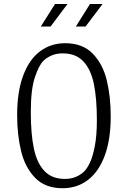

<svg xmlns="http://www.w3.org/2000/svg" viewBox="-20 -962 660 991"><path d="M68.5 -369Q68.5 -487 99 -570.2Q129.5 -653.5 185.5 -696.2Q241.5 -739 316.5 -739Q405.5 -739 457.8 -686Q510 -633 530.8 -548.8Q551.5 -464.5 551.5 -360.5Q551.5 -242.5 520.8 -159.2Q490 -76 434 -33.2Q378 9.5 303 9.5Q214 9.5 162 -43.5Q110 -96.5 89.2 -180.8Q68.5 -265 68.5 -369ZM415 -77.5Q429 -91.5 443.5 -121Q458 -150.5 469 -205.8Q480 -261 480 -342Q480 -453.5 464.5 -528.8Q449 -604 410.2 -645.2Q371.5 -686.5 304 -686.5Q272.5 -686.5 247.2 -676Q222 -665.5 204 -648Q180 -624 159.5 -561.5Q139 -499 139 -383.5Q139 -272 154.5 -196.8Q170 -121.5 208.8 -80Q247.5 -38.5 315 -38.5Q346.5 -38.5 371.8 -49.2Q397 -60 415 -77.5ZM264 -941.5H328.5L241 -825H190.5ZM444.5 -941.5H509.5L421.5 -825H371.5Z"/></svg>

Font: Monaspace Argon Var
Style: Regular
Weight: 400
Designer: Riley Cran and the Lettermatic Team
Version: Version 1.000 (Monaspace Argon Var)